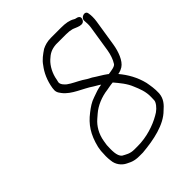

<svg xmlns="http://www.w3.org/2000/svg" viewBox="-186 -726 839 839"><g transform="rotate(-45 234.0 -306.5)"><path d="M327 -297C346.5 -273.9 368.1 -248.8 379.7 -219C390.6 -193.3 402.1 -166.6 400.9 -132L400.4 -116C400.4 -112 399.7 -108.3 398.1 -105C390.3 -87.9 372.2 -71.6 355 -63C316.6 -40.8 262.7 -23 208.1 -23H186.6C160.6 -23 145.9 -33.2 129.7 -42C112.3 -56.8 113.9 -91.9 115.3 -122L118.6 -143C124.8 -181.8 143.8 -212.2 166.7 -232L184.7 -247.5C210.7 -270 248.5 -286.2 288.1 -291L304.6 -294C312.5 -294.9 320.1 -297 327 -297ZM341.1 -335C339.9 -336.3 338.8 -337.3 337.5 -338C319.1 -351.7 297 -363.2 278.6 -376C267.8 -381.1 250.9 -390.6 241 -398C222 -409.4 197.2 -419.9 179.6 -433C172.9 -438.4 157.7 -452.5 159.8 -466C160.4 -470 161.4 -474 162.7 -478C167.9 -511.1 184.9 -542.1 204.8 -560.5C223.2 -577.6 238.8 -587.7 269.4 -590H331.4C346.5 -590 354.9 -588.8 366.8 -586C382 -582 419.6 -556.5 429.1 -588C433.3 -601.7 421.4 -607.1 410.5 -609C408.5 -609 405.9 -610 402.9 -612C385.5 -622.4 365.2 -626 336.1 -626H274.1C252.7 -626 234.8 -620.9 219.1 -613C199.4 -599.8 178.7 -585.1 165.5 -565C145.9 -540 130.2 -506.4 123.8 -466C120.5 -445.3 125 -437.3 136 -423C163.9 -386.2 216.6 -371 255.5 -344C264.1 -338 275.7 -333.2 284.6 -326C264.1 -323.5 243.1 -315.8 224.9 -309C200.4 -301.2 183.4 -288.6 164.4 -274C123.1 -242.3 97.8 -205.7 82.6 -143L79.3 -122C77.6 -99 77.1 -81 79.8 -62C81.8 -35.1 99.4 -13.1 120.5 -3L137.2 5C149.2 10.1 163 13 180.9 13H203.9C277 6.5 353.7 -8.9 397.4 -53C416.3 -69.3 434.7 -88.6 437 -120C438.3 -148.3 434.1 -169.1 430.3 -191C419.4 -235.9 397.4 -274 370.5 -306C372.6 -306.7 374.6 -307 376.6 -307C384.9 -309 392.8 -312.3 400.2 -317C425.1 -332.7 440.5 -375.5 446.3 -412L465.7 -535C468.6 -552.9 468.3 -572.6 465.7 -585C462.8 -607.7 427 -596.5 429.9 -574C430.8 -563.9 431.9 -548.6 429.7 -535L410.3 -412C407 -391.3 399 -366.8 388.6 -351C383.1 -339.8 355.1 -337.3 341.1 -335Z"/></g></svg>

Font: CiSf OpenHand
Style: Obl
Weight: 400
Foundry: Cannot Into Space Fonts
Version: Version 0.7892